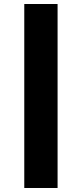

<svg xmlns="http://www.w3.org/2000/svg" viewBox="-20 -831 408 957"><path d="M267 -811V106H101V-811Z"/></svg>

Font: FiraGO ExtraBold
Style: Regular
Weight: 800
Designer: bBox Type
Foundry: bBox Type GmbH
Version: Version 1.001;PS 001.001;hotconv 1.0.88;makeotf.lib2.5.64775